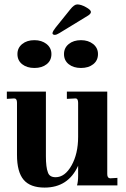

<svg xmlns="http://www.w3.org/2000/svg" viewBox="-20 -840 572 870"><path d="M182 10Q117 10 87 -25.5Q57 -61 57 -138V-375Q57 -394 44 -394L11 -392V-425H188V-132Q188 -82 197 -59Q204 -37 232 -37Q274 -37 304 -90Q334 -143 334 -220V-374Q334 -394 322 -394L283 -392V-425H466V-51Q466 -33 479 -32L512 -34V0H329Q334 -17 334 -44V-89Q289 10 182 10ZM228 -682Q223 -682 220 -684.5Q217 -687 218 -691Q220 -700 232 -715L298 -797Q316 -820 330 -820Q347 -820 369.5 -807.5Q392 -795 392 -786Q392 -778 380 -770L249 -690Q236 -682 228 -682ZM59 -595Q59 -623 80.5 -640.5Q102 -658 136 -658Q169 -658 191 -640.5Q213 -623 213 -595Q213 -566 191.5 -549Q170 -532 136 -532Q102 -532 80.5 -549Q59 -566 59 -595ZM270 -595Q270 -623 291.5 -640.5Q313 -658 347 -658Q380 -658 402 -640.5Q424 -623 424 -595Q424 -566 402.5 -549Q381 -532 347 -532Q313 -532 291.5 -549Q270 -566 270 -595Z"/></svg>

Font: UnnaBold
Style: Bold
Weight: 700
Designer: Jorge de Buen Unna
Foundry: Omnibus-Type
Version: Version 2.008;hotconv 1.0.109;makeotfexe 2.5.65596